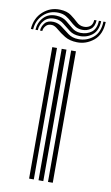

<svg xmlns="http://www.w3.org/2000/svg" viewBox="-149 -818 501 863"><g transform="rotate(10 102.0 -386.0)"><path d="M134.2 0V-600H156V0ZM48 0V-600H69.5V0ZM91 0V-600H112.8V0ZM-61 -663.8Q-57.5 -714 -24 -743.9Q9.5 -773.8 53.8 -772Q85.8 -770.8 104.6 -756.9Q123.5 -743 137.9 -729.2Q152.2 -715.5 170.8 -715Q186.2 -714.2 198.6 -722.5Q211 -730.8 212.8 -753H223.2Q221.8 -724.2 205 -711.8Q188.2 -699.2 166.2 -700Q147.5 -700.5 134.5 -708.9Q121.5 -717.2 109.9 -728.1Q98.2 -739 84.2 -747.6Q70.2 -756.2 49.8 -757.2Q9 -759.2 -19.4 -732.4Q-47.8 -705.5 -50.5 -663.8ZM-40 -663.8Q-37.8 -698 -15.9 -721.1Q6 -744.2 42.2 -742.5Q70.5 -741.2 88.2 -727.2Q106 -713.2 122 -699.6Q138 -686 161 -685.2Q191 -684.5 211.8 -700.5Q232.5 -716.5 233.8 -753H244.2Q242.8 -709.5 217.8 -689.5Q192.8 -669.5 159 -670.5Q131.8 -671.2 113.5 -684.9Q95.2 -698.5 78.6 -712.4Q62 -726.2 39.8 -727.5Q8 -729.2 -9.9 -710.1Q-27.8 -691 -29.5 -663.8ZM-19.2 -663.8Q-17.8 -684 -5 -699.1Q7.8 -714.2 34.8 -712.8Q56.5 -711.5 73.9 -697.6Q91.2 -683.8 110.2 -670Q129.2 -656.2 155.8 -655.8Q193.5 -654.5 223.2 -678.6Q253 -702.8 254.5 -753H265Q263.2 -695.5 229 -667.6Q194.8 -639.8 153 -640.8Q119.8 -641.5 97.1 -655.2Q74.5 -669 58.6 -682.9Q42.8 -696.8 30 -697.8Q12 -699.2 2 -688Q-8 -676.8 -8.8 -663.8Z"/></g></svg>

Font: Big Shoulders Inline Display
Style: Bold
Weight: 700
Designer: Patric King
Foundry: XO Type Co
Version: Version 1.000